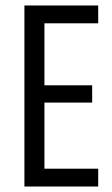

<svg xmlns="http://www.w3.org/2000/svg" viewBox="-20 -680 407 700"><path d="M69 0V-660H142V0ZM93 0V-65H338V0ZM93 -306V-369H316V-306ZM93 -595V-660H338V-595Z"/></svg>

Font: Bricolage Grotesque Condensed Light
Style: Regular
Weight: 300
Width: 3
Designer: Mathieu Triay
Foundry: Atelier Triay
Version: Version 1.000;gftools[0.9.30]